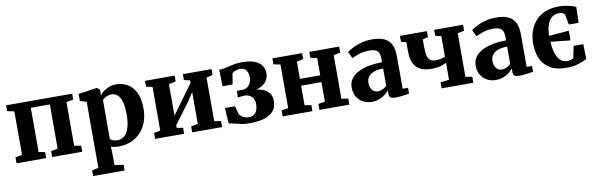

<svg xmlns="http://www.w3.org/2000/svg" viewBox="-51 -1054 5567 1787"><g transform="rotate(-10 2732.0 -161.0)"><path d="M34 0V-57L98 -68.5V-480L32.5 -493V-548.5H656.5V-493L590.5 -480V-68L655 -57V0H371V-57L434.5 -68V-486H254.5V-68L314 -57V0Z M715.5 240.5V186.5L776.5 173.5V-450.5L715 -469V-535.5L887.5 -561H892L918 -541L917.5 -486.5Q930 -504 952.8 -521.8Q975.5 -539.5 1006.2 -551.2Q1037 -563 1072.5 -563Q1132.5 -563 1181 -535Q1229.5 -507 1258 -447.8Q1286.5 -388.5 1286.5 -294Q1286.5 -231.5 1267.5 -176.2Q1248.5 -121 1211.2 -78.8Q1174 -36.5 1120.2 -12.8Q1066.5 11 997 11Q977.5 11 957.2 7.5Q937 4 926 0L928.5 79.5V173.5L1013 186.5V240.5ZM997.5 -48Q1033 -48 1061.2 -70.5Q1089.5 -93 1106 -143.2Q1122.5 -193.5 1122.5 -276.5Q1122.5 -331 1114.5 -369.2Q1106.5 -407.5 1091.8 -431.8Q1077 -456 1057.5 -467.2Q1038 -478.5 1015 -478.5Q995 -478.5 978 -472.2Q961 -466 948.2 -457.2Q935.5 -448.5 928.5 -439.5V-72.5Q935.5 -63 954.5 -55.5Q973.5 -48 997.5 -48Z M1343.5 0V-57L1404 -67.5V-480L1345 -493V-548.5H1624.5V-493L1559 -480V-182L1613 -256L1759 -456V-480L1702.5 -493V-548.5H1973.5V-493L1914 -479V-67.5L1976.5 -57V0H1694V-57L1759 -67.5V-369.5L1705.5 -287.5L1559 -90.5V-65.5L1618 -57V0Z M2235 9.5Q2193 9.5 2156.5 2.2Q2120 -5 2091.5 -13Q2063 -21 2042.5 -23L2034 -170H2128L2151 -90Q2163 -73 2185.5 -60Q2208 -47 2238.5 -47Q2268.5 -47 2288 -61Q2307.5 -75 2316.8 -99.2Q2326 -123.5 2326 -154.5Q2326 -201 2300.2 -226.5Q2274.5 -252 2234.5 -252Q2228 -252 2214.8 -251Q2201.5 -250 2188.8 -248.5Q2176 -247 2169.5 -245.5L2170 -307.5L2229.5 -309.5Q2250 -310 2268.5 -322Q2287 -334 2299 -356.5Q2311 -379 2311 -411Q2311 -440.5 2302 -461.2Q2293 -482 2276.8 -493Q2260.5 -504 2238 -504Q2210 -504 2188.8 -495.2Q2167.5 -486.5 2159.5 -477.5L2142 -373.5H2047L2043 -530Q2068.5 -530 2092.2 -535Q2116 -540 2141.2 -546.2Q2166.5 -552.5 2196.2 -557.5Q2226 -562.5 2263.5 -562.5Q2335 -562.5 2380.8 -544.8Q2426.5 -527 2448.2 -495.5Q2470 -464 2470 -421.5Q2470 -384.5 2451 -354.5Q2432 -324.5 2394 -304.5Q2356 -284.5 2299 -277L2300 -291.5Q2357.5 -291 2401.2 -277Q2445 -263 2469.2 -233Q2493.5 -203 2493.5 -153.5Q2493.5 -105.5 2468 -68.8Q2442.5 -32 2385.8 -11.2Q2329 9.5 2235 9.5Z M2549 0V-57L2613 -67V-479L2548.5 -492V-548.5H2829.5V-492L2768 -479V-316H2960V-479L2897.5 -492V-548.5H3179.5V-492L3116 -479V-67L3179.5 -57V0H2896.5V-57L2960 -67V-251.5H2768V-67L2830.5 -57V0Z M3392.5 11Q3347.5 11 3310 -8.2Q3272.5 -27.5 3250.2 -64.5Q3228 -101.5 3228 -154Q3228 -200.5 3253 -234.8Q3278 -269 3322 -291.2Q3366 -313.5 3423.8 -324.5Q3481.5 -335.5 3547.5 -336V-363.5Q3547.5 -398 3539.2 -420Q3531 -442 3509.5 -452.8Q3488 -463.5 3447.5 -463.5Q3391 -463.5 3349 -448.2Q3307 -433 3283 -422L3253 -484.5Q3266 -495.5 3300 -513.8Q3334 -532 3383.2 -546.8Q3432.5 -561.5 3491 -561.5Q3566 -561.5 3610.2 -539.5Q3654.5 -517.5 3674 -473.2Q3693.5 -429 3693.5 -361V-60L3744.5 -59V-5Q3733 -2.5 3711 1Q3689 4.5 3663.8 7.2Q3638.5 10 3617 10Q3581 10 3567.8 -0.2Q3554.5 -10.5 3554.5 -41.5V-68.5Q3543 -52.5 3520.2 -33.8Q3497.5 -15 3465.2 -2Q3433 11 3392.5 11ZM3465.5 -75Q3485 -75 3508 -85.8Q3531 -96.5 3547.5 -113V-276.5Q3491 -276.5 3456 -262Q3421 -247.5 3405.2 -223.5Q3389.5 -199.5 3389.5 -170.5Q3389.5 -140 3399 -118.8Q3408.5 -97.5 3425.8 -86.2Q3443 -75 3465.5 -75Z M4051 0V-57L4133 -67V-227Q4114.5 -218 4093.5 -210.5Q4072.5 -203 4048.2 -199Q4024 -195 3994 -195Q3930.5 -195 3888 -215.5Q3845.5 -236 3824.2 -280Q3803 -324 3803 -394.5V-479.5L3754 -492V-548.5H4009.5V-492L3958 -479.5V-407.5Q3958 -353 3966.5 -322.2Q3975 -291.5 3994.2 -279.2Q4013.5 -267 4045.5 -267Q4072 -267 4096.2 -272.8Q4120.5 -278.5 4133 -284.5V-479.5L4077.5 -492V-548.5H4350.5V-492L4288 -479.5V-67L4351.5 -57V0Z M4564.5 11Q4519.5 11 4482 -8.2Q4444.5 -27.5 4422.2 -64.5Q4400 -101.5 4400 -154Q4400 -200.5 4425 -234.8Q4450 -269 4494 -291.2Q4538 -313.5 4595.8 -324.5Q4653.5 -335.5 4719.5 -336V-363.5Q4719.5 -398 4711.2 -420Q4703 -442 4681.5 -452.8Q4660 -463.5 4619.5 -463.5Q4563 -463.5 4521 -448.2Q4479 -433 4455 -422L4425 -484.5Q4438 -495.5 4472 -513.8Q4506 -532 4555.2 -546.8Q4604.5 -561.5 4663 -561.5Q4738 -561.5 4782.2 -539.5Q4826.5 -517.5 4846 -473.2Q4865.5 -429 4865.5 -361V-60L4916.5 -59V-5Q4905 -2.5 4883 1Q4861 4.5 4835.8 7.2Q4810.5 10 4789 10Q4753 10 4739.8 -0.2Q4726.5 -10.5 4726.5 -41.5V-68.5Q4715 -52.5 4692.2 -33.8Q4669.5 -15 4637.2 -2Q4605 11 4564.5 11ZM4637.5 -75Q4657 -75 4680 -85.8Q4703 -96.5 4719.5 -113V-276.5Q4663 -276.5 4628 -262Q4593 -247.5 4577.2 -223.5Q4561.5 -199.5 4561.5 -170.5Q4561.5 -140 4571 -118.8Q4580.5 -97.5 4597.8 -86.2Q4615 -75 4637.5 -75Z M5229.5 13.5Q5138 13.5 5078.8 -20.5Q5019.5 -54.5 4991 -116.5Q4962.5 -178.5 4962.5 -262Q4962.5 -324.5 4980.8 -378.8Q4999 -433 5035.8 -474.2Q5072.5 -515.5 5127.2 -538.5Q5182 -561.5 5255 -561.5Q5286 -561.5 5313.2 -557.8Q5340.5 -554 5366.5 -547Q5392.5 -540 5417.5 -529.5L5413 -379.5H5320.5L5302.5 -476Q5301 -483.5 5285.5 -491.5Q5270 -499.5 5245 -499.5Q5207.5 -499.5 5180 -477.5Q5152.5 -455.5 5137.5 -413Q5122.5 -370.5 5122 -307.5L5310 -323V-231.5L5124 -251Q5126 -206 5134.8 -168.8Q5143.5 -131.5 5158.5 -104.5Q5173.5 -77.5 5195.5 -62.5Q5217.5 -47.5 5246.5 -47.5Q5265 -47.5 5280.8 -52.5Q5296.5 -57.5 5306.5 -62.5L5330.5 -176.5H5421.5L5424.5 -35.5Q5388.5 -15.5 5339.8 -1Q5291 13.5 5229.5 13.5Z"/></g></svg>

Font: Merriweather 36pt ExtraBold
Style: Regular
Weight: 800
Designer: Eben Sorkin
Foundry: Eben Sorkin
Version: Version 2.100